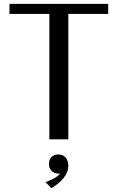

<svg xmlns="http://www.w3.org/2000/svg" viewBox="-20 -720 608 992"><path d="M235 0V-648H29V-700H539V-648H333V0ZM245 252 215 221Q243 211 260 201.5Q277 192 287.5 180Q298 168 303 153L318 166Q304 177 282 177Q261 177 247 163Q233 149 233 127Q233 104 246.5 91Q260 78 282 78Q305 78 319 94Q333 110 333 138Q333 168 309.5 198.5Q286 229 245 252Z"/></svg>

Font: Sutasoma
Style: Regular
Weight: 400
Designer: Izhar Fathurrohim, Akbar Rohmanto, Arusyal Khofiqoini
Foundry: Kiwari Kolektiv
Version: Version 1.102